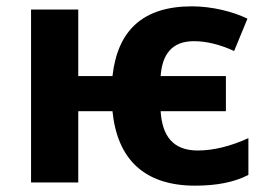

<svg xmlns="http://www.w3.org/2000/svg" viewBox="-20 -576 839 606"><path d="M487 -225H693V-336H487C492 -404 522 -446 592 -446C631 -446 673 -436 719 -415L761 -517C717 -539 649 -556 586 -556C430 -556 351 -479 335 -336H227V-546H78V0H227V-225H335C350 -75 434 10 596 10C664 10 720 -1 764 -24V-140C707 -114 653 -101 604 -101C525 -101 492 -148 487 -225Z"/></svg>

Font: Passageway
Style: Regular
Weight: 700
Foundry: Ascender Corporation
Version: Version 1.11